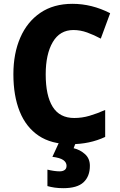

<svg xmlns="http://www.w3.org/2000/svg" viewBox="-20 -744 627 1004"><path d="M364 -587Q293 -587 256 -524Q219 -461 219 -355Q219 -244 255.5 -185.5Q292 -127 368 -127Q409 -127 448 -138.5Q487 -150 530 -169V-28Q449 10 350 10Q248 10 182 -34.5Q116 -79 83 -161Q50 -243 50 -356Q50 -464 86 -547Q122 -630 191 -677Q260 -724 359 -724Q460 -724 556 -675L507 -542Q472 -561 436 -574Q400 -587 364 -587ZM450 123Q450 178 417 209Q384 240 311 240Q286 240 265.5 237Q245 234 228 229V143Q244 147 261 149.5Q278 152 292 152Q308 152 318 145Q328 138 328 123Q328 105 311 93Q294 81 254 76L289 0H377L365 31Q399 39 424.5 62Q450 85 450 123Z"/></svg>

Font: Noto Sans Kannada SemiCondensed ExtraBold
Style: Regular
Weight: 800
Width: 4
Designer: Jelle Bosma - Monotype Design Team
Foundry: Monotype Imaging Inc.
Version: Version 2.005; ttfautohint (v1.8.4.7-5d5b)